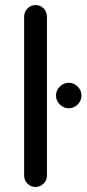

<svg xmlns="http://www.w3.org/2000/svg" viewBox="-20 -739 345 765"><path d="M76.2 -39.1V-672.9Q76.2 -691.4 89.4 -705.1Q102.5 -718.8 121.1 -718.8Q140.6 -718.8 153.8 -705.6Q167 -692.4 167 -672.9V-39.1Q167 -20.5 153.3 -7.3Q139.6 5.9 121.1 5.9Q102.5 5.9 89.4 -7.3Q76.2 -20.5 76.2 -39.1ZM203.1 -358.4Q203.1 -378.9 218.3 -394Q233.4 -409.2 253.9 -409.2Q274.4 -409.2 289.6 -394Q304.7 -378.9 304.7 -358.4Q304.7 -337.9 289.6 -322.8Q274.4 -307.6 253.9 -307.6Q233.4 -307.6 218.3 -322.8Q203.1 -337.9 203.1 -358.4Z"/></svg>

Font: KTXP_ComRound
Style: Medium
Weight: 500
Version: Version 1.01;May 16, 2022;FontCreator 13.0.0.2683 64-bit